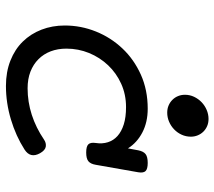

<svg xmlns="http://www.w3.org/2000/svg" viewBox="-58 -648 715 640"><g transform="rotate(90 300.0 -327.5)"><path d="M444.8 -116.2Q456.1 -124 468.3 -122.1Q480.5 -120.1 490.2 -103Q508.3 -70.8 478 -51.3Q433.1 -22.5 377.7 -5.9Q322.3 10.7 266.1 10.7Q219.2 10.7 181.6 -4.2Q144 -19 118.2 -45.4Q92.3 -71.8 78.4 -107.7Q64.5 -143.6 64.5 -185.5Q64.5 -239.3 84.5 -289.1Q104.5 -338.9 140.9 -377.4Q177.2 -416 228.3 -439Q279.3 -461.9 341.8 -461.9Q386.7 -461.9 420.9 -444.1Q455.1 -426.3 474.1 -396L480.5 -430.2Q483.9 -447.3 492.9 -454.6Q502 -461.9 522.5 -461.9Q543 -461.9 549.8 -454.6Q556.6 -447.3 553.7 -430.2L528.8 -288.6Q525.9 -271.5 517.1 -264.2Q508.3 -256.8 487.8 -256.8Q467.3 -256.8 460.4 -264.2Q453.6 -271.5 456.1 -288.6Q459.5 -310.5 453.6 -329.1Q447.8 -347.7 432.9 -361.1Q418 -374.5 394 -382.1Q370.1 -389.6 336.4 -389.6Q294.4 -389.6 258.8 -373.5Q223.1 -357.4 197 -329.8Q170.9 -302.2 156.2 -266.4Q141.6 -230.5 141.6 -190.9Q141.6 -162.1 150.6 -138.4Q159.7 -114.7 176.8 -97.7Q193.8 -80.6 218.3 -71Q242.7 -61.5 273.9 -61.5Q318.8 -61.5 362.1 -75.4Q405.3 -89.4 444.8 -116.2ZM355 -526.9Q341.8 -526.9 331.1 -531.5Q320.3 -536.1 312.3 -544.2Q304.2 -552.2 299.8 -563Q295.4 -573.7 295.4 -585.9Q295.4 -602.1 302.2 -616.5Q309.1 -630.9 320.3 -641.6Q331.5 -652.3 345.9 -658.4Q360.4 -664.6 376 -664.6Q389.2 -664.6 399.9 -659.9Q410.6 -655.3 418.5 -647.2Q426.3 -639.2 430.7 -628.4Q435.1 -617.7 435.1 -606Q435.1 -589.4 428.5 -575Q421.9 -560.5 410.6 -549.8Q399.4 -539.1 385 -533Q370.6 -526.9 355 -526.9Z"/></g></svg>

Font: Courier Prime
Style: Italic
Weight: 400
Monospace: yes
Designer: Alan Dague-Greene
Foundry: Quote-Unquote Apps
Version: Version 1.202